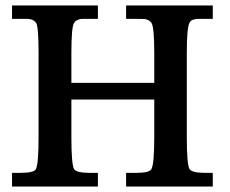

<svg xmlns="http://www.w3.org/2000/svg" viewBox="-20 -682 842 702"><path d="M241 -318V-179Q241 -82 251 -63V-64Q259 -50 307 -50H338V0H24V-50H55Q103 -50 111 -63Q121 -82 121 -179V-490Q121 -584 112 -599V-598Q105 -609 90 -612Q87 -613 77 -613H24V-662H338V-613H285Q275 -613 272 -612Q256 -608 251 -598V-599Q241 -583 241 -490V-379H544V-490Q544 -535 541.5 -562.5Q539 -590 534 -598Q526 -609 512 -612Q509 -613 473 -613H441V-662H758V-613H707Q697 -613 694 -612Q677 -609 673 -599Q668 -590 665.5 -562.5Q663 -535 663 -490V-179Q663 -82 673 -63V-64Q682 -50 729 -50H758V0H441V-50H478Q525 -50 533 -63Q544 -79 544 -179V-318Z"/></svg>

Font: New Athena Unicode
Style: Bold
Weight: 700
Designer: J. Rusten 1997; rev. by R. Hancock 2001, 2002, rev. by D. Mastronarde 2002-2021
Foundry: Society for Classical Studies (formerly American Philological Association)
Version: Version 5.008